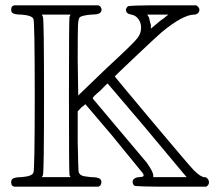

<svg xmlns="http://www.w3.org/2000/svg" viewBox="-20 -703 818 724"><path d="M768 -15Q768 -6 758 1H624Q491 1 486 -3Q480 -10 480 -17Q480 -25 487.5 -30Q495 -35 506 -35Q518 -36 520.5 -38.5Q523 -41 520 -48L400 -195L302 -310L286 -297L273 -283V-170Q275 -72 276 -59Q277 -46 289 -41Q293 -38 324 -35Q349 -35 358 -28Q367 -17 358 -3L351 1H33L26 -3Q22 -8 22 -16Q22 -23 26 -28Q35 -35 60 -35Q101 -38 106 -52Q111 -60 111 -341Q111 -622 106 -632Q100 -645 60 -648Q33 -648 26 -655Q22 -659 22 -666Q22 -674 26 -679L33 -683H351L358 -679Q368 -665 358 -655Q351 -648 324 -648Q288 -645 280 -637Q275 -631 274 -605Q273 -579 273 -477L275 -343L382 -446Q484 -540 498 -559Q512 -576 512 -599Q512 -617 502 -631Q492 -645 475 -648Q455 -651 455 -666Q455 -672 462 -679Q466 -683 593 -683H720Q732 -675 732 -666Q732 -659 726.5 -653.5Q721 -648 713 -648Q670 -648 589 -581Q567 -562 490 -489Q413 -416 413 -415Q413 -413 554 -245Q695 -77 711 -61Q737 -35 751 -35Q758 -35 763 -29Q768 -23 768 -15ZM242 -639 246 -648H138L142 -639Q146 -625 146 -341Q146 -57 142 -43L138 -35H246L242 -43Q240 -50 240 -341Q240 -632 242 -639ZM595 -632 615 -648H535L542 -637Q542 -636 544.5 -625Q547 -614 549 -610V-595L562 -606Q565 -608 577 -618.5Q589 -629 595 -632ZM524 -226 386 -388Q386 -389 378 -381.5Q370 -374 358 -361Q330 -338 330 -333Q330 -332 330 -332L331 -330L533 -90Q558 -55 558 -41V-35H684L671 -50Q667 -54 524 -226Z"/></svg>

Font: MathJax_AMS
Style: Regular
Weight: 400
Version: Version 1.1